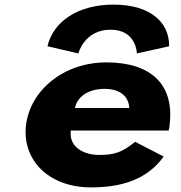

<svg xmlns="http://www.w3.org/2000/svg" viewBox="-20 -799 787 834"><path d="M712.8 -232C714.5 -238 715.9 -249 716.7 -256C738.8 -436 631.1 -528 442.6 -528C255 -528 111.6 -406 93.1 -256C74.9 -107 188.3 15 375.9 15C513.8 15 621 -22 690.9 -119L567.2 -183C509.5 -137 477.9 -126 408.9 -126C354.5 -126 277.9 -153 287.6 -232ZM305.7 -330C315.1 -377 360.7 -413 434.5 -413C497.4 -413 538.6 -384 541.7 -330ZM320.3 -567C320.3 -567 346.3 -670 460 -670C573.7 -670 574.4 -567 574.4 -567L714.7 -598C715.8 -705 629.5 -779 473.4 -779C317.3 -779 211.3 -705 186.1 -598Z"/></svg>

Font: Hussar
Style: BdSuprExtOblOne
Weight: 700
Foundry: Cannot Into Space Fonts
Version: Version 2.00